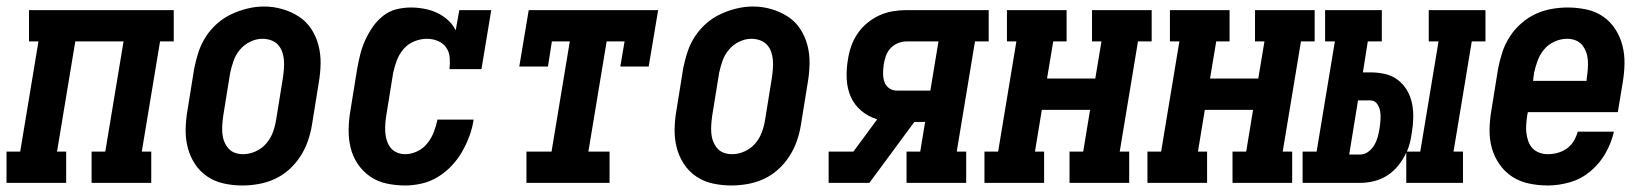

<svg xmlns="http://www.w3.org/2000/svg" viewBox="-39 -561 5059 589"><path d="M-19 0V-96H23L79 -434H50V-530H494V-434H452L396 -96H425V0H242V-96H284L340 -434H192L136 -96H164V0Z M705 8Q676 8 648 2Q620 -4 597 -19.5Q574 -35 559 -58Q544 -81 537 -108Q530 -135 530.5 -164Q531 -193 536 -222L557 -352Q562 -377 570 -401.5Q578 -426 592.5 -448.5Q607 -471 627.5 -489Q648 -507 672 -518Q696 -529 721 -535Q746 -541 771 -541Q800 -541 827.5 -533Q855 -525 878 -510Q901 -495 916 -472Q931 -449 938 -422Q945 -395 944.5 -366Q944 -337 939 -308L918 -178Q914 -153 905.5 -128.5Q897 -104 882.5 -81.5Q868 -59 848 -41Q828 -23 804 -12Q780 -1 754.5 3.5Q729 8 705 8ZM707 -88Q726 -88 745 -96.5Q764 -105 777.5 -120.5Q791 -136 798 -155Q805 -174 808 -193L829 -323Q831 -337 832 -350.5Q833 -364 832 -377Q831 -390 826.5 -402.5Q822 -415 813.5 -424Q805 -433 792.5 -437.5Q780 -442 766 -442Q747 -442 728.5 -433Q710 -424 697 -408.5Q684 -393 677.5 -374.5Q671 -356 667 -337L646 -207Q644 -193 643 -179.5Q642 -166 643 -153Q644 -140 648.5 -128Q653 -116 661 -106.5Q669 -97 681 -92.5Q693 -88 707 -88Z M1204 8Q1175 8 1147 2Q1119 -4 1096.5 -19.5Q1074 -35 1058.5 -58Q1043 -81 1036.5 -108Q1030 -135 1030.5 -164Q1031 -193 1036 -222L1057 -352Q1061 -374 1066.5 -395.5Q1072 -417 1081.5 -438Q1091 -459 1104.5 -478.5Q1118 -498 1136.5 -512.5Q1155 -527 1177 -532.5Q1199 -538 1221 -538Q1242 -538 1263 -534Q1284 -530 1302 -521.5Q1320 -513 1335 -499.5Q1350 -486 1359 -468L1370 -530H1468L1438 -349H1340Q1342 -367 1340.5 -384.5Q1339 -402 1329.5 -415.5Q1320 -429 1304 -435.5Q1288 -442 1271 -442Q1251 -442 1231.5 -434Q1212 -426 1198.5 -410Q1185 -394 1178 -375Q1171 -356 1167 -337L1146 -207Q1144 -194 1143 -180.5Q1142 -167 1143 -154Q1144 -141 1148 -129Q1152 -117 1159.5 -107.5Q1167 -98 1179 -93Q1191 -88 1204 -88Q1223 -88 1241.5 -97Q1260 -106 1272.5 -122Q1285 -138 1292 -156.5Q1299 -175 1303 -194H1414Q1410 -168 1401 -143.5Q1392 -119 1378.5 -95.5Q1365 -72 1346 -52Q1327 -32 1304 -18Q1281 -4 1255 2Q1229 8 1204 8Z M1576 0V-96H1653L1709 -434H1654L1642 -357H1554L1583 -530H1980L1951 -357H1864L1877 -434H1822L1766 -96H1831V0Z M2205 8Q2176 8 2148 2Q2120 -4 2097 -19.5Q2074 -35 2059 -58Q2044 -81 2037 -108Q2030 -135 2030.5 -164Q2031 -193 2036 -222L2057 -352Q2062 -377 2070 -401.5Q2078 -426 2092.5 -448.5Q2107 -471 2127.5 -489Q2148 -507 2172 -518Q2196 -529 2221 -535Q2246 -541 2271 -541Q2300 -541 2327.5 -533Q2355 -525 2378 -510Q2401 -495 2416 -472Q2431 -449 2438 -422Q2445 -395 2444.5 -366Q2444 -337 2439 -308L2418 -178Q2414 -153 2405.5 -128.5Q2397 -104 2382.5 -81.5Q2368 -59 2348 -41Q2328 -23 2304 -12Q2280 -1 2254.5 3.5Q2229 8 2205 8ZM2207 -88Q2226 -88 2245 -96.5Q2264 -105 2277.5 -120.5Q2291 -136 2298 -155Q2305 -174 2308 -193L2329 -323Q2331 -337 2332 -350.5Q2333 -364 2332 -377Q2331 -390 2326.5 -402.5Q2322 -415 2313.5 -424Q2305 -433 2292.5 -437.5Q2280 -442 2266 -442Q2247 -442 2228.5 -433Q2210 -424 2197 -408.5Q2184 -393 2177.5 -374.5Q2171 -356 2167 -337L2146 -207Q2144 -193 2143 -179.5Q2142 -166 2143 -153Q2144 -140 2148.5 -128Q2153 -116 2161 -106.5Q2169 -97 2181 -92.5Q2193 -88 2207 -88Z M2503 0V-96H2579L2652 -195Q2625 -203 2603.5 -221Q2582 -239 2571 -264Q2560 -289 2558.5 -318.5Q2557 -348 2562 -377Q2565 -398 2572 -418.5Q2579 -439 2591.5 -457.5Q2604 -476 2621.5 -490.5Q2639 -505 2659 -514Q2679 -523 2700 -526.5Q2721 -530 2742 -530H2994V-434H2952L2896 -96H2925V0H2742V-96H2784L2799 -187H2766L2628 0ZM2815 -283 2840 -434H2742Q2729 -434 2715.5 -428.5Q2702 -423 2692.5 -412.5Q2683 -402 2678.5 -389Q2674 -376 2672 -363Q2670 -349 2670 -335.5Q2670 -322 2674 -310Q2678 -298 2688.5 -290.5Q2699 -283 2713 -283Z M2981 0V-96H3023L3079 -434H3050V-530H3233V-434H3192L3173 -320H3321L3340 -434H3311V-530H3494V-434H3452L3396 -96H3425V0H3242V-96H3284L3305 -224H3157L3136 -96H3164V0Z M3481 0V-96H3523L3579 -434H3550V-530H3733V-434H3692L3673 -320H3821L3840 -434H3811V-530H3994V-434H3952L3896 -96H3925V0H3742V-96H3784L3805 -224H3657L3636 -96H3664V0Z M3957 0V-96H4000L4056 -434H4026V-530H4200V-434H4157L4142 -339H4165Q4188 -339 4210 -334Q4232 -329 4249 -316Q4266 -303 4277 -284.5Q4288 -266 4292.5 -244.5Q4297 -223 4296.5 -200Q4296 -177 4292 -154Q4290 -139 4286.5 -124.5Q4283 -110 4277 -96H4318L4374 -434H4344V-530H4518V-434H4476L4420 -96H4449V0H4275V-93Q4266 -73 4251.5 -54.5Q4237 -36 4218 -23.5Q4199 -11 4177 -5.5Q4155 0 4134 0ZM4134 -87Q4147 -87 4158.5 -95.5Q4170 -104 4177 -116Q4184 -128 4187.5 -141Q4191 -154 4193 -167Q4195 -180 4196 -193.5Q4197 -207 4195 -219.5Q4193 -232 4185.5 -242.5Q4178 -253 4165 -253H4127L4100 -87Z M4709 8Q4680 8 4651.5 2Q4623 -4 4600 -19Q4577 -34 4561 -57Q4545 -80 4537.5 -107Q4530 -134 4530.5 -163.5Q4531 -193 4536 -222L4557 -352Q4562 -377 4570 -401.5Q4578 -426 4592.5 -448.5Q4607 -471 4627.5 -489Q4648 -507 4671.5 -518Q4695 -529 4720.5 -533.5Q4746 -538 4770 -538Q4799 -538 4827.5 -532Q4856 -526 4878.5 -510.5Q4901 -495 4916 -472Q4931 -449 4938 -422Q4945 -395 4944.5 -366Q4944 -337 4939 -308L4924 -217H4648L4646 -207Q4644 -193 4643 -179.5Q4642 -166 4643.5 -153Q4645 -140 4649.5 -127.5Q4654 -115 4662.5 -106Q4671 -97 4683.5 -92.5Q4696 -88 4709 -88Q4724 -88 4739 -92Q4754 -96 4767 -105Q4780 -114 4788.5 -128Q4797 -142 4801 -157H4912Q4904 -122 4886 -90.5Q4868 -59 4840 -35.5Q4812 -12 4777.5 -2Q4743 8 4709 8ZM4664 -313H4828L4829 -323Q4831 -337 4832 -350.5Q4833 -364 4832 -377Q4831 -390 4826.5 -402Q4822 -414 4814 -423.5Q4806 -433 4794 -437.5Q4782 -442 4768 -442Q4749 -442 4730 -433.5Q4711 -425 4698 -409.5Q4685 -394 4678 -375Q4671 -356 4667 -337Z"/></svg>

Font: Iosevka Slab Oblique
Style: Bold
Weight: 700
Italic angle: -9°
Monospace: yes
Designer: Belleve Invis
Foundry: Belleve Invis
Version: Version 11.1.1; ttfautohint (v1.8.3)